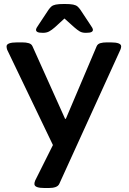

<svg xmlns="http://www.w3.org/2000/svg" viewBox="-20 -738 646 965"><path d="M204 207Q153 207 153 187Q153 184 153.5 180Q154 176 157 169L246 -9L16 -488Q13 -497 13 -505Q13 -525 67 -525H92Q111 -525 124.5 -521Q138 -517 143 -506L307 -141H311L466 -506Q471 -517 484 -521Q497 -525 517 -525H536Q589 -525 589 -505Q589 -497 585 -488L278 186Q273 197 259.5 202Q246 207 225 207ZM196 -573Q176 -573 168.5 -577Q161 -581 161 -588Q161 -596 175 -615L224 -689Q231 -699 238.5 -705.5Q246 -712 260.5 -715Q275 -718 304 -718Q333 -718 347.5 -715Q362 -712 369.5 -705.5Q377 -699 384 -689L433 -615Q447 -596 447 -588Q447 -581 439.5 -577Q432 -573 411 -573Q393 -573 381 -580Q369 -587 353 -601L304 -645L256 -601Q240 -587 227 -580Q214 -573 196 -573Z"/></svg>

Font: Asap Expanded SemiBold
Style: Regular
Weight: 600
Width: 7
Designer: Pablo Cosgaya
Foundry: Omnibus-Type
Version: Version 3.001; ttfautohint (v1.8.4.7-5d5b)